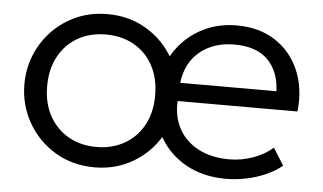

<svg xmlns="http://www.w3.org/2000/svg" viewBox="-42 -564 1081 643"><g transform="rotate(5 498.5 -242.5)"><path d="M295.5 15Q221.5 15 163.2 -20Q105 -55 71.5 -113.8Q38 -172.5 38 -242.5Q38 -295 57.2 -341.5Q76.5 -388 111.2 -423.8Q146 -459.5 192.8 -479.8Q239.5 -500 295.5 -500Q369 -500 427 -465Q485 -430 518.2 -371.2Q551.5 -312.5 551.5 -242.5Q551.5 -190.5 532.5 -143.8Q513.5 -97 478.8 -61.2Q444 -25.5 397.5 -5.2Q351 15 295.5 15ZM296 -53.5Q349 -53.5 390 -76.8Q431 -100 454.2 -142.2Q477.5 -184.5 477.5 -242.5Q477.5 -300.5 454.2 -343Q431 -385.5 390 -408.5Q349 -431.5 296 -431.5Q243 -431.5 202.2 -408.5Q161.5 -385.5 138 -343Q114.5 -300.5 114.5 -242.5Q114.5 -184.5 138 -142.2Q161.5 -100 202.2 -76.8Q243 -53.5 296 -53.5ZM737.5 15Q661.5 15 603.5 -17Q545.5 -49 512.8 -106.8Q480 -164.5 480 -241Q480 -296.5 498.8 -344Q517.5 -391.5 551.2 -426.5Q585 -461.5 630.5 -480.8Q676 -500 729.5 -500Q806 -500 860 -464.5Q914 -429 939.8 -368Q965.5 -307 957 -230.5H554Q551.5 -176.5 574 -136.2Q596.5 -96 640 -73.5Q683.5 -51 743.5 -51Q783 -51 821.8 -64.5Q860.5 -78 889 -103L925 -45.5Q900.5 -25.5 869.2 -12Q838 1.5 804 8.2Q770 15 737.5 15ZM557.5 -292H881Q878 -359.5 839.5 -397.5Q801 -435.5 728 -435.5Q657.5 -435.5 611.5 -397.5Q565.5 -359.5 557.5 -292Z"/></g></svg>

Font: Geologica Cursive ExtraLight
Style: Regular
Weight: 250
Designer: Sindre Bremnes, Frode Helland
Foundry: Monokrom Skriftforlag AS
Version: Version 1.010;gftools[0.9.28]